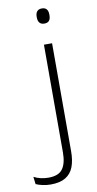

<svg xmlns="http://www.w3.org/2000/svg" viewBox="-162 -700 464 918"><g transform="rotate(-10 70.5 -241.0)"><path d="M91 -22.5V-486.5H130.5V-22.5ZM111 -585.5Q95.5 -585.5 87.8 -594.5Q80 -603.5 80 -620.5V-624.5Q80 -641 87.8 -650Q95.5 -659 111 -659Q126.5 -659 134 -650Q141.5 -641 141.5 -624.5V-620.5Q141.5 -603 134 -594.2Q126.5 -585.5 111 -585.5ZM7.5 177.5Q-13 177.5 -32 173.2Q-51 169 -64 163L-68.5 127Q-52 135.5 -34.2 139.5Q-16.5 143.5 2.5 143.5Q52 143.5 71.5 116.2Q91 89 91 36V-150.5H130.5V38Q130.5 82.5 118.5 113.8Q106.5 145 79.5 161.2Q52.5 177.5 7.5 177.5Z"/></g></svg>

Font: Anek Bangla ExtraLight
Style: Regular
Weight: 250
Designer: Sulekha Rajkumar (Bangla), Yesha Goshar (Latin)
Foundry: Ek Type
Version: Version 1.003